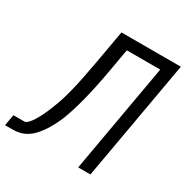

<svg xmlns="http://www.w3.org/2000/svg" viewBox="-183 -865 975 1005"><g transform="rotate(30 304.0 -362.5)"><path d="M-6.5 -67H59Q77.5 -67 103.8 -109Q130 -151 153 -212Q173.5 -260 192.2 -335.5Q211 -411 231.5 -527.5L266.5 -725H625.5L497.5 0H423.5L539.5 -658H337.5L312.5 -515.5Q275 -304.5 228.5 -186Q206.5 -134.5 183.5 -99Q160.5 -63.5 133.5 -38.5Q107.5 -17 82.5 -8.5Q57.5 0 21.5 0H-18.5Z"/></g></svg>

Font: JuliaMono Light
Style: Italic
Weight: 300
Italic angle: -9°
Monospace: yes
Designer: cormullion
Foundry: corm
Version: Version 0.054; ttfautohint (v1.8.4)